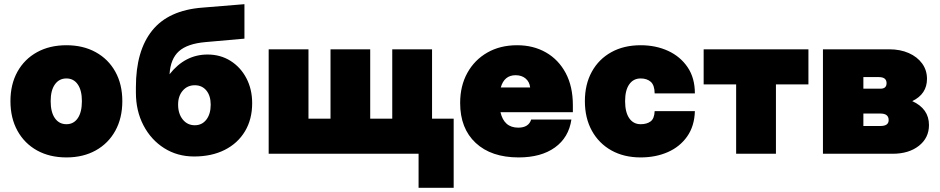

<svg xmlns="http://www.w3.org/2000/svg" viewBox="-20 -736 4500 919"><path d="M30 -252Q30 -332.5 63.5 -392.8Q97 -453 157.2 -486.2Q217.5 -519.5 298 -519.5Q378 -519.5 438.2 -486.2Q498.5 -453 532 -392.8Q565.5 -332.5 565.5 -252Q565.5 -171 532 -110.2Q498.5 -49.5 438.2 -16Q378 17.5 298 17.5Q217.5 17.5 157.2 -16Q97 -49.5 63.5 -110.2Q30 -171 30 -252ZM372 -252Q372 -303.5 352.2 -332Q332.5 -360.5 298 -360.5Q263 -360.5 242.8 -332Q222.5 -303.5 222.5 -252Q222.5 -199 242.8 -170.2Q263 -141.5 298 -141.5Q332.5 -141.5 352.2 -170.2Q372 -199 372 -252Z M630.5 -319Q630.5 -493 708.5 -590Q786.5 -687 948.5 -699.5L1150 -716V-551L963.5 -534.5Q877 -527 836.5 -490.8Q796 -454.5 791.5 -380.5Q865.5 -475 973.5 -475Q1035 -475 1083.2 -444.8Q1131.5 -414.5 1159.2 -361.8Q1187 -309 1187 -242Q1187 -165 1152.5 -107.5Q1118 -50 1055.5 -18.5Q993 13 909 13Q829 13 766 -26.8Q703 -66.5 666.8 -135.8Q630.5 -205 630.5 -292.5ZM832.5 -235.5Q832.5 -191.5 854.8 -164Q877 -136.5 912.5 -136.5Q947 -136.5 967.8 -163.5Q988.5 -190.5 988.5 -235Q988.5 -277.5 967.8 -302.8Q947 -328 912.5 -328Q877 -328 854.8 -302.2Q832.5 -276.5 832.5 -235.5Z M1752 -168H1857.5V-500H2048V-168H2151.5V163H1983.5V0H1266V-500H1456.5V-168H1562V-500H1752Z M2182.5 -243Q2182.5 -325 2217 -387.2Q2251.5 -449.5 2312.8 -484.5Q2374 -519.5 2455 -519.5Q2533 -519.5 2593.2 -485Q2653.5 -450.5 2687.8 -386.2Q2722 -322 2722 -232.5V-199H2375.5Q2392.5 -125 2460.5 -125Q2510.5 -125 2522.5 -164H2715Q2702.5 -78 2636.2 -30.2Q2570 17.5 2462.5 17.5Q2331.5 17.5 2257 -51.8Q2182.5 -121 2182.5 -243ZM2448 -376Q2393.5 -376 2377 -317.5H2517.5Q2514.5 -344.5 2495.8 -360.2Q2477 -376 2448 -376Z M2779.5 -252Q2779.5 -332.5 2812.8 -392.8Q2846 -453 2906 -486.2Q2966 -519.5 3046.5 -519.5Q3119 -519.5 3177.8 -492.5Q3236.5 -465.5 3271.2 -414.2Q3306 -363 3306 -289H3113.5Q3113 -328.5 3094.8 -344.5Q3076.5 -360.5 3046.5 -360.5Q3011.5 -360.5 2991.8 -332.2Q2972 -304 2972 -252Q2972 -199 2991.8 -170.2Q3011.5 -141.5 3046.5 -141.5Q3076 -141.5 3094 -154.8Q3112 -168 3113.5 -204H3306Q3304 -132.5 3269.2 -83Q3234.5 -33.5 3176.5 -8Q3118.5 17.5 3046.5 17.5Q2966.5 17.5 2906.5 -16Q2846.5 -49.5 2813 -110.2Q2779.5 -171 2779.5 -252Z M3849.5 -500V-332H3694V0H3503.5V-332H3348V-500Z M4346.5 -252Q4426.5 -215.5 4426.5 -137.5Q4426.5 -76 4378.2 -38Q4330 0 4252 0H3919V-500H4236.5Q4289 -500 4329.8 -482Q4370.5 -464 4393.8 -432Q4417 -400 4417 -358.5Q4417 -286 4346.5 -252ZM4194.5 -311.5Q4223.5 -311.5 4223.5 -338Q4223.5 -367 4186.5 -367H4112.5V-311.5ZM4194.5 -133Q4233.5 -133 4233.5 -161Q4233.5 -192.5 4194.5 -192.5H4112.5V-133Z"/></svg>

Font: Overused Grotesk Black
Style: Regular
Weight: 900
Version: Version 0.004